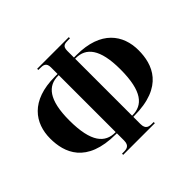

<svg xmlns="http://www.w3.org/2000/svg" viewBox="-167 -936 1158 1158"><g transform="rotate(-45 412.0 -357.0)"><path d="M277 10H547V0H534C508 0 482 -3 482 -48V-109H488C741 -109 789 -252 789 -371C789 -501 711 -615 504 -615H482V-672C482 -713 503 -714 534 -714H547V-724H277V-714H290C316 -714 342 -713 342 -672V-615H319C113 -615 35 -501 35 -371C35 -252 83 -109 335 -109H342V-48C342 -3 316 0 290 0H277ZM342 -119H339C253 -119 194 -178 194 -367C194 -542 250 -605 337 -605H342ZM482 -119V-605H487C574 -605 630 -542 630 -367C630 -178 571 -119 485 -119Z"/></g></svg>

Font: Noto Serif Display ExtraCondensed ExtraBold
Style: Regular
Weight: 800
Width: 2
Designer: Monotype Design Team
Foundry: Monotype Imaging Inc.
Version: Version 2.009